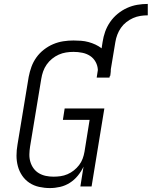

<svg xmlns="http://www.w3.org/2000/svg" viewBox="-20 -949 772 977"><path d="M234 8Q206 8 179 2Q152 -4 130 -18.5Q108 -33 93 -55Q78 -77 71 -103Q64 -129 64 -157Q64 -185 69 -213L126 -558Q131 -584 140 -609Q149 -634 165 -656.5Q181 -679 203.5 -696.5Q226 -714 251 -724.5Q276 -735 302 -739Q328 -743 354 -743Q374 -743 393 -741.5Q412 -740 430.5 -735Q449 -730 466 -722Q483 -714 497 -703L502 -735Q506 -762 515 -787.5Q524 -813 540 -836.5Q556 -860 578.5 -878.5Q601 -897 626.5 -908.5Q652 -920 678.5 -924.5Q705 -929 732 -929V-871Q713 -871 694 -868Q675 -865 657 -857Q639 -849 623 -836.5Q607 -824 595.5 -807.5Q584 -791 577 -772.5Q570 -754 567 -735L544 -597Q544 -590 543.5 -583.5Q543 -577 542 -571Q542 -569 541.5 -567Q541 -565 541 -563H539L537 -554H472L478 -593Q477 -615 466.5 -634Q456 -653 438.5 -664.5Q421 -676 399 -680.5Q377 -685 354 -685Q335 -685 316 -682Q297 -679 279 -671Q261 -663 245 -650Q229 -637 217.5 -620.5Q206 -604 199.5 -585.5Q193 -567 190 -548L133 -203Q130 -184 129.5 -164Q129 -144 134.5 -125.5Q140 -107 151 -92Q162 -77 178 -67.5Q194 -58 213 -54Q232 -50 252 -50Q270 -50 288 -52.5Q306 -55 323.5 -62.5Q341 -70 356 -82Q371 -94 382.5 -109Q394 -124 400.5 -141.5Q407 -159 410 -177L436 -339H300L309 -397H511L446 0H389L405 -101Q394 -77 376 -55Q358 -33 335 -18.5Q312 -4 286 2Q260 8 234 8Z"/></svg>

Font: Iosevka Slab Light Extended
Style: Italic
Weight: 300
Width: 7
Italic angle: -9°
Monospace: yes
Designer: Belleve Invis
Foundry: Belleve Invis
Version: Version 11.1.0; ttfautohint (v1.8.3)